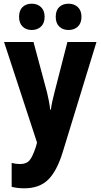

<svg xmlns="http://www.w3.org/2000/svg" viewBox="-20 -777 543 1037"><path d="M2 -550H161L234 -278Q240 -254 244.5 -229.5Q249 -205 251 -185H255Q257 -204 262 -227Q267 -250 274 -277L344 -550H501L319 44Q287 148 239.5 194Q192 240 112 240Q92 240 75 238Q58 236 43 232V103Q65 109 88 109Q123 109 140 88.5Q157 68 174 15L180 -7ZM83 -686Q83 -721 102 -739Q121 -757 151 -757Q182 -757 201.5 -738.5Q221 -720 221 -686Q221 -652 201.5 -633.5Q182 -615 151 -615Q121 -615 102 -633.5Q83 -652 83 -686ZM281 -686Q281 -721 300 -739Q319 -757 350 -757Q381 -757 400.5 -738.5Q420 -720 420 -686Q420 -652 400.5 -633.5Q381 -615 350 -615Q319 -615 300 -633.5Q281 -652 281 -686Z"/></svg>

Font: Noto Sans Lao Condensed ExtraBold
Style: Regular
Weight: 800
Width: 3
Designer: Monotype Design Team
Foundry: Monotype Imaging Inc.
Version: Version 2.003; ttfautohint (v1.8.4.7-5d5b)